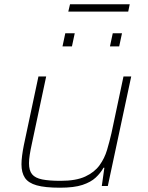

<svg xmlns="http://www.w3.org/2000/svg" viewBox="-20 -866 688 894"><path d="M259 8Q190 8 151 -3Q112 -14 96 -38Q80 -62 80 -101Q80 -119 83 -142Q86 -165 91 -190L159 -510H195L128 -195Q122 -168 118.5 -145.5Q115 -123 115 -106Q115 -72 129.5 -54.5Q144 -37 176.5 -30.5Q209 -24 262 -24Q334 -24 377 -44Q420 -64 443.5 -96.5Q467 -129 478.5 -168Q490 -207 499 -246L555 -510H591L482 0H454L466 -85H462Q448 -60 425.5 -39Q403 -18 364 -5Q325 8 259 8ZM492 -650 505 -711H548L535 -650ZM271 -650 284 -711H328L315 -650ZM298 -812 306 -846H584L577 -812Z"/></svg>

Font: Saira SemiExpanded Thin
Style: Italic
Weight: 250
Width: 6
Italic angle: -12°
Designer: Hector Gatti with collaboration of the Omnibus-Type team
Foundry: Omnibus-Type
Version: Version 1.101